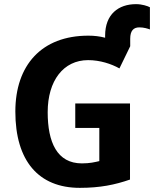

<svg xmlns="http://www.w3.org/2000/svg" viewBox="-20 -896 743 926"><path d="M636 -876C552 -876 487 -828 487 -724V-714C461 -721 434 -724 406 -724C181 -724 54 -582 54 -358C54 -120 166 10 365 10C463 10 535 -5 607 -30V-397H343V-279H459V-119C437 -114 414 -108 375 -108C255 -108 210 -210 210 -355C210 -507 286 -606 405 -606C462 -606 517 -588 556 -566L608 -673V-709C608 -748 624 -764 652 -764C673 -764 693 -758 703 -754V-861C692 -867 665 -876 636 -876Z"/></svg>

Font: Noto Sans Display
Style: Bold
Weight: 700
Designer: Monotype Design Team
Foundry: Monotype Imaging Inc.
Version: Version 1.900